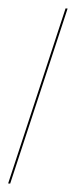

<svg xmlns="http://www.w3.org/2000/svg" viewBox="-60 -791 371 943"><g transform="rotate(5 126.0 -319.5)"><path d="M18 121H28L234 -760H224Z"/></g></svg>

Font: Noto Serif Display SemiCondensed SemiBold
Style: Regular
Weight: 600
Width: 4
Designer: Monotype Design Team
Foundry: Monotype Imaging Inc.
Version: Version 2.009